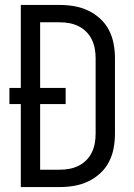

<svg xmlns="http://www.w3.org/2000/svg" viewBox="-20 -755 540 775"><path d="M64 0V-335H18V-400H64V-735H222Q251 -735 280 -730Q309 -725 335.5 -712.5Q362 -700 384 -680Q406 -660 419.5 -634Q433 -608 438.5 -579Q444 -550 444 -521V-215Q444 -185 438.5 -156Q433 -127 419.5 -101Q406 -75 384 -55Q362 -35 335.5 -22.5Q309 -10 280 -5Q251 0 222 0ZM142 -70H221Q241 -70 260 -73.5Q279 -77 296.5 -85.5Q314 -94 328 -108Q342 -122 350.5 -139.5Q359 -157 362.5 -176Q366 -195 366 -215V-521Q366 -540 362.5 -559Q359 -578 350.5 -595.5Q342 -613 328 -627Q314 -641 296.5 -649.5Q279 -658 260 -661.5Q241 -665 221 -665H142V-400H245V-335H142Z"/></svg>

Font: Iosevka Term
Style: Regular
Weight: 400
Monospace: yes
Designer: Belleve Invis
Foundry: Belleve Invis
Version: Version 30.0.1